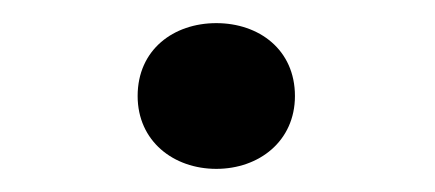

<svg xmlns="http://www.w3.org/2000/svg" viewBox="-20 -132 376 166"><path d="M167 14C204 14 235 -10 235 -49C235 -89 204 -112 167 -112C130 -112 99 -89 99 -49C99 -10 130 14 167 14Z"/></svg>

Font: Sprat Medium
Style: Regular
Weight: 500
Designer: Ethan Nakache
Foundry: Collletttivo
Version: Version 2.000;Glyphs 3.2 (3217)